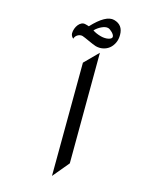

<svg xmlns="http://www.w3.org/2000/svg" viewBox="-422 -1051 875 1055"><g transform="rotate(30 15.0 -523.5)"><path d="M10.7 -896.5Q9.3 -901.9 4.2 -907Q-1 -912.1 -8.1 -916.3Q-15.1 -920.4 -22.5 -923.1Q-29.8 -925.8 -35.2 -925.8Q-43.9 -925.8 -53 -921.1Q-62 -916.5 -70.6 -909.2Q-79.1 -901.9 -86.7 -892.6Q-94.2 -883.3 -99.1 -874Q-77.1 -866.2 -47.4 -866.2Q-35.2 -866.2 -23.7 -868.9Q-12.2 -871.6 -4.2 -876Q3.9 -880.4 8.1 -885.7Q12.2 -891.1 10.7 -896.5ZM40 -925.3Q46.9 -900.4 42.7 -878.4Q38.6 -856.4 26.9 -840.3Q15.1 -824.2 -3.7 -814.7Q-22.5 -805.2 -44.9 -805.2Q-52.2 -805.2 -65.2 -807.1Q-78.1 -809.1 -91.8 -811.3Q-105.5 -813.5 -117.4 -815.4Q-129.4 -817.4 -135.3 -817.4Q-142.1 -817.4 -148.7 -814.5Q-155.3 -811.5 -160.6 -806.4Q-166 -801.3 -169.2 -794.2Q-172.4 -787.1 -172.4 -778.8Q-188.5 -786.6 -192.9 -801.3Q-196.3 -814.5 -195.1 -828.6Q-193.8 -842.8 -188.7 -854.5Q-183.6 -866.2 -174.8 -873.8Q-166 -881.3 -153.3 -881.3Q-146.5 -881.3 -141.1 -881.3Q-135.7 -881.3 -132.3 -880.9Q-79.6 -980.5 -28.8 -980.5Q25.4 -980.5 40 -925.3ZM153.8 -176.3 103.5 -67.4 -60.5 -691.4 -6.8 -785.2Z"/></g></svg>

Font: XB Khoramshahr
Style: Oblique
Weight: 400
Italic angle: 12°
Designer: Behnam
Foundry: Irmug
Version: Version 8.005 2009